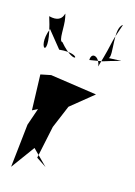

<svg xmlns="http://www.w3.org/2000/svg" viewBox="-126 -864 685 974"><g transform="rotate(15 216.5 -377.0)"><path d="M202 0 149 -35 185 -206 261 -387 226 -318 354 -422 109 -458 55 -447 61 -260 89 -274 58 -184 33 44 123 -79ZM115 -593C245 -607 218 -520 121 -634C99 -634 112 -713 102 -759C90 -816 114 -720 22 -744C95 -515 -5 -565 43 -682ZM343 -593C451 -628 464 -619 369 -617C390 -633 351 -772 395 -798C349 -668 377 -730 328 -562C323 -611 277 -629 276 -582Z"/></g></svg>

Font: Asimov Silicon
Style: Regular
Weight: 400
Designer: Google
Version: Version 2.000980; 2014